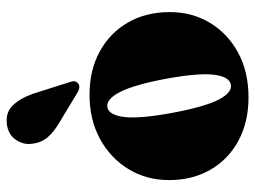

<svg xmlns="http://www.w3.org/2000/svg" viewBox="-113 -628 750 564"><g transform="rotate(-90 262.0 -346.0)"><path d="M265.5 -458Q338 -458 392.8 -428Q447.5 -398 478 -345Q508.5 -292 508.5 -222.5Q508.5 -156.5 476.8 -104Q445 -51.5 388.8 -21.2Q332.5 9 258 9Q185.5 9 130.8 -20.5Q76 -50 45.5 -102.8Q15 -155.5 15 -224.5Q15 -290.5 47 -343.2Q79 -396 135.5 -427Q192 -458 265.5 -458ZM296 -43Q319 -47.5 324.5 -93Q330 -138.5 312.5 -234Q294.5 -329 273.2 -369.5Q252 -410 228.5 -405.5Q205.5 -400.5 200.2 -355.2Q195 -310 212.5 -214.5Q230.5 -119 251.5 -78.5Q272.5 -38 296 -43ZM269 -623 301 -522Q304 -513.5 305.2 -506.8Q306.5 -500 301.5 -494Q291.5 -483 274.5 -492L187.5 -544.5Q157.5 -561.5 140.8 -581Q124 -600.5 121.5 -629.5Q118.5 -653 134.2 -675.5Q150 -698 181.5 -701Q214 -704.5 234.8 -683Q255.5 -661.5 269 -623Z"/></g></svg>

Font: Fraunces 144pt S050 Black
Style: Regular
Weight: 900
Version: Version 1.000; ttfautohint (v1.8.3)